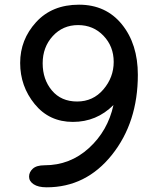

<svg xmlns="http://www.w3.org/2000/svg" viewBox="-20 -785 685 819"><path d="M568 -466Q568 -263 457.5 -124.5Q347 14 179 14Q143 14 123.5 1Q104 -12 104 -31.5Q104 -51 120 -65.5Q136 -80 170 -80Q279 -80 359.5 -153.5Q440 -227 464 -337Q392 -265 291 -265Q190 -265 128 -341Q66 -417 66 -516.5Q66 -616 134 -690.5Q202 -765 317 -765Q432 -765 500 -681Q568 -597 568 -466ZM313 -678Q248 -678 205 -631Q162 -584 162 -515Q162 -446 201.5 -399Q241 -352 309 -352Q377 -352 421 -403.5Q465 -455 465 -521Q465 -587 421.5 -632.5Q378 -678 313 -678Z"/></svg>

Font: Delius Unicase
Style: Regular
Weight: 400
Designer: Natalia Raices
Foundry: Natalia Raices
Version: Version 1.002